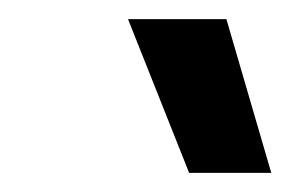

<svg xmlns="http://www.w3.org/2000/svg" viewBox="-20 -736 304 201"><path d="M114 -716H217L264 -555H178Z"/></svg>

Font: Chakra Petch Medium
Style: Italic
Weight: 500
Italic angle: -10°
Designer: Katatrad Aksorn Co.,Ltd.
Foundry: Cadson Demak Co.,Ltd.
Version: Version 1.000; ttfautohint (v1.6)